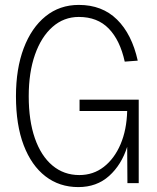

<svg xmlns="http://www.w3.org/2000/svg" viewBox="-20 -746 640 782"><path d="M299 16Q222 16 165 -28Q108 -72 76.5 -154.5Q45 -237 45 -354Q45 -466 76.5 -549.5Q108 -633 165.5 -679.5Q223 -726 301 -726Q396 -726 456.5 -666.5Q517 -607 541 -499L488 -495Q469 -582 423 -629.5Q377 -677 301 -677Q240 -677 194 -636.5Q148 -596 122.5 -523.5Q97 -451 97 -354Q97 -255 122 -183Q147 -111 193.5 -72Q240 -33 303 -33Q360 -33 403 -66.5Q446 -100 471 -158.5Q496 -217 498 -294H304V-340H545V0H499L498 -148Q475 -75 424.5 -29.5Q374 16 299 16Z"/></svg>

Font: Geist Mono ExtraLight
Style: Regular
Weight: 200
Monospace: yes
Designer: Basement.studio, Andrés Briganti, Mateo Zaragoza
Foundry: Basement.studio, Vercel, Andrés Briganti, Guido Ferreyra, Mateo Zaragoza
Version: Version 1.500; ttfautohint (v1.8.4.7-5d5b)